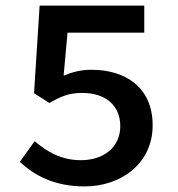

<svg xmlns="http://www.w3.org/2000/svg" viewBox="-20 -656 639 688"><path d="M51 -76C102 -29 172 12 284 12C411 12 527 -68 527 -207C527 -344 428 -406 308 -406C269 -406 241 -398 208 -385L222 -539H497V-636H122L102 -322L157 -287C201 -312 228 -323 275 -323C356 -323 411 -280 411 -204C411 -127 350 -82 270 -82C197 -82 147 -114 104 -150Z"/></svg>

Font: Source Code Pro Semibold
Style: Regular
Weight: 600
Monospace: yes
Designer: Paul D. Hunt
Foundry: Adobe Systems Incorporated
Version: Version 1.017;PS 1.000;hotconv 1.0.70;makeotf.lib2.5.5900